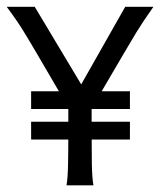

<svg xmlns="http://www.w3.org/2000/svg" viewBox="-20 -555 479 575"><path d="M201.2 -205.1 93.3 -389.6Q72.3 -425.8 51.5 -459.7Q30.8 -493.7 0 -534.7H84L256.3 -247.1ZM179.2 0Q183.1 -22 183.8 -63.5Q184.6 -105 184.6 -159.2V-254.4H254.4V-159.2Q254.4 -105 255.1 -63.5Q255.9 -22 259.8 0ZM73.2 -137.2V-190.4H369.1V-137.2ZM73.2 -228.5V-281.7H369.1V-228.5ZM239.7 -205.1 191.9 -247.1 355 -534.7H439.5Q406.7 -488.3 387.7 -457Q368.7 -425.8 347.7 -389.6Z"/></svg>

Font: Harmattan
Style: Regular
Weight: 400
Designer: George W. Nuss III and SIL International
Foundry: SIL International
Version: Version 4.000